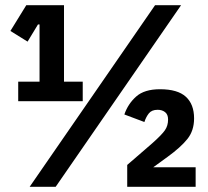

<svg xmlns="http://www.w3.org/2000/svg" viewBox="-20 -718 800 738"><path d="M298 -329H50V-404H132V-624H126L86 -558L20 -599L81 -698H226V-404H298ZM194 0H94L576 -698H676ZM732 -75V0H469V-84L566 -168Q602 -200 614 -217.5Q626 -235 626 -258V-259Q626 -278 614.5 -287Q603 -296 586 -296Q563 -296 552 -282Q541 -268 535 -249L458 -278Q472 -319 503.5 -347Q535 -375 595 -375Q663 -375 694.5 -346Q726 -317 726 -263Q726 -216 700.5 -184Q675 -152 624 -115L569 -75Z"/></svg>

Font: IBM Plex Sans Condensed
Style: Bold
Weight: 700
Width: 3
Designer: Mike Abbink, Paul van der Laan, Pieter van Rosmalen
Foundry: Bold Monday
Version: Version 3.201